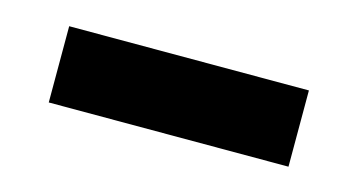

<svg xmlns="http://www.w3.org/2000/svg" viewBox="-31 -420 503 270"><g transform="rotate(15 220.0 -284.5)"><path d="M46 -340H395V-229H46Z"/></g></svg>

Font: Haskoy Bold
Style: Regular
Weight: 700
Designer: Ertekin Erdin
Foundry: Ertekin Erdin
Version: Version 1.500; ttfautohint (v1.8.3)